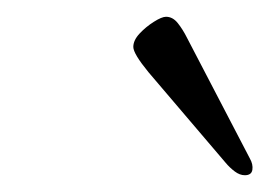

<svg xmlns="http://www.w3.org/2000/svg" viewBox="-20 -684 321 229"><path d="M272 -475Q266 -475 260 -479.5Q254 -484 249 -490L157 -598Q148 -609 143.5 -616.5Q139 -624 139 -628Q139 -636 146.5 -644Q154 -652 163.5 -658Q173 -664 178 -664Q186 -664 192 -656.5Q198 -649 203 -639L278 -495Q282 -488 281 -481.5Q280 -475 272 -475Z"/></svg>

Font: EB Garamond
Style: Italic
Weight: 400
Italic angle: -17.2°
Designer: Georg Duffner and Octavio Pardo
Foundry: Georg Duffner
Version: Version 1.001